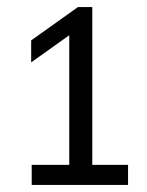

<svg xmlns="http://www.w3.org/2000/svg" viewBox="-20 -830 416 542"><path d="M69.5 -308V-364.5H175.5V-730.5L68 -654V-716L200 -810H240.5V-364.5H341.5V-308Z"/></svg>

Font: Encode Sans SmCnd
Style: Regular
Weight: 400
Width: 4
Designer: Multiple Designers
Foundry: Impallari Type
Version: Version 3.002; ttfautohint (v1.8.3) -l 8 -r 50 -G 200 -x 14 